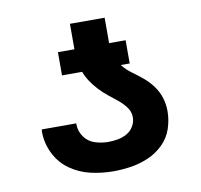

<svg xmlns="http://www.w3.org/2000/svg" viewBox="-66 -599 707 676"><g transform="rotate(-10 288.0 -261.0)"><path d="M287 8Q319 8 351 3Q383 -2 413 -15Q443 -28 466.5 -51Q490 -74 500.5 -105Q511 -136 511 -168Q511 -192 504 -215Q497 -238 482.5 -258Q468 -278 449.5 -293.5Q431 -309 411.5 -323Q392 -337 377 -356H409V-439H350Q350 -442 350 -445Q350 -448 350 -451V-530H226V-451Q226 -448 226 -445Q226 -442 226 -439H167V-356H239Q246 -337 257.5 -320Q269 -303 283 -288Q297 -273 313 -260Q329 -247 345 -234.5Q361 -222 374 -205Q387 -188 387 -168Q387 -151 378 -135.5Q369 -120 353.5 -111.5Q338 -103 321 -100Q304 -97 287 -97Q263 -97 239.5 -104.5Q216 -112 201.5 -132.5Q187 -153 187 -177Q187 -179 187 -181H64Q63 -177 63 -172Q63 -132 81.5 -94.5Q100 -57 133.5 -33.5Q167 -10 207 -1Q247 8 287 8Z"/></g></svg>

Font: Iosevka Sparkle
Style: Bold
Weight: 700
Designer: Belleve Invis
Foundry: Belleve Invis
Version: Version 4.5.0; ttfautohint (v1.8.3)